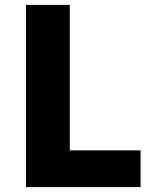

<svg xmlns="http://www.w3.org/2000/svg" viewBox="-20 -764 637 784"><path d="M86 -744H265V-150H554V0H86Z"/></svg>

Font: KaiGen Gothic KR Heavy
Style: Heavy
Weight: 900
Designer: Ryoko NISHIZUKA  (kana & ideographs); Paul D. Hunt (Latin, Greek & Cyrillic); Wenlong ZHANG  (bopomofo); Sandoll Communi
Foundry: Adobe Systems Incorporated
Version: Version 1.002 March 28, 2018